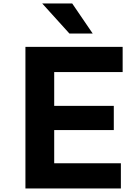

<svg xmlns="http://www.w3.org/2000/svg" viewBox="-20 -1065 790 1085"><path d="M123.7 -800H673.1V-657.8H286.3V-466.8H623.1V-330H286.3V-142.2H663.1V0H123.7ZM372.3 -875.5 218.6 -1045.3H388.1L503.9 -875.5Z"/></svg>

Font: Martian Mono Custom sWd Rg
Style: Regular
Weight: 400
Width: 6
Monospace: yes
Designer: Alex Havermale
Foundry: Evil Martians
Version: Version 1.000